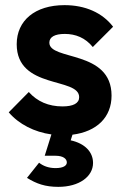

<svg xmlns="http://www.w3.org/2000/svg" viewBox="-20 -515 484 747"><path d="M207 212C288 212 342 172 342 119C342 76 310 43 255 31L262 9C357 -3 414 -59 414 -143C414 -322 172 -278 172 -349C172 -371 193 -383 232 -383C274 -383 312 -368 341 -332L420 -411C378 -466 311 -495 231 -495C116 -495 45 -435 45 -343C45 -166 288 -216 288 -137C288 -113 265 -101 223 -101C169 -101 125 -120 92 -157L14 -78C53 -32 114 -1 180 8L154 91H196C226 91 240 103 240 117C240 129 227 139 196 139C168 139 147 130 132 118L85 177C122 200 156 212 207 212Z"/></svg>

Font: MV Cash SemiBold
Style: Regular
Weight: 600
Designer: Rodrigo Fuenzalida
Foundry: fragTYPE
Version: Version 1.100;Glyphs 3.1.2 (3151)